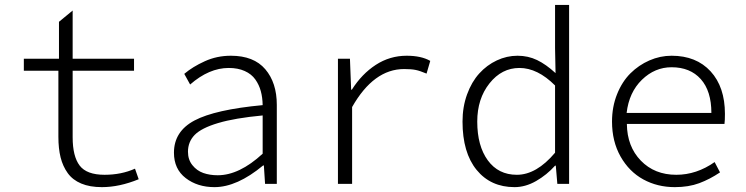

<svg xmlns="http://www.w3.org/2000/svg" viewBox="-20 -749 3038 782"><path d="M395 13.2Q345.7 13.2 310.8 -1.5Q275.9 -16.1 255.9 -43.9Q235.8 -71.8 226.8 -107.9Q217.8 -144 217.8 -191.9V-460.9H77.1V-509.8H220.2V-660.2L275.9 -706.1V-509.8H525.9V-460.9H275.9V-189.9Q275.9 -112.3 304.4 -74.7Q333 -37.1 405.8 -37.1Q474.1 -37.1 529.8 -62L544.9 -19Q466.3 13.2 395 13.2Z M853.5 13.2Q784.2 13.2 736.3 -23.7Q688.5 -60.5 688.5 -127Q688.5 -213.9 772.2 -258.3Q856 -302.7 1049.8 -320.8Q1049.3 -352.1 1042.2 -377.9Q1035.2 -403.8 1019.8 -425.5Q1004.4 -447.3 976.8 -459.7Q949.2 -472.2 911.6 -472.2Q831.5 -472.2 754.4 -404.8L730.5 -448.2Q764.6 -477.1 814 -499.5Q863.3 -522 920.4 -522Q1013.7 -522 1060.5 -467Q1107.4 -412.1 1107.4 -321.8V0H1059.6L1054.7 -75.2H1051.8Q945.3 13.2 853.5 13.2ZM866.7 -35.2Q954.6 -35.2 1049.8 -123V-278.8Q936 -268.1 868.2 -247.8Q800.3 -227.5 772.9 -199.5Q745.6 -171.4 745.6 -130.9Q745.6 -98.6 763.7 -76.2Q781.7 -53.7 808.1 -44.4Q834.5 -35.2 866.7 -35.2Z M1356.4 0V-509.8H1405.3L1410.2 -383.8H1413.1Q1453.6 -447.8 1510.7 -484.9Q1567.9 -522 1636.2 -522Q1695.8 -522 1732.4 -501L1717.3 -449.2Q1690.9 -460.4 1673.1 -464.1Q1655.3 -467.8 1626 -467.8Q1502 -467.8 1414.1 -313V0Z M2075.7 13.2Q1978.5 13.2 1921.1 -57.1Q1863.8 -127.4 1863.8 -253.9Q1863.8 -313.5 1882.3 -364.5Q1900.9 -415.5 1931.9 -449.7Q1962.9 -483.9 2003.4 -502.9Q2043.9 -522 2087.9 -522Q2130.9 -522 2167.5 -504.4Q2204.1 -486.8 2242.7 -451.2L2240.7 -553.2V-729H2297.9V0H2250L2243.7 -74.2H2240.7Q2207 -36.6 2163.6 -11.7Q2120.1 13.2 2075.7 13.2ZM2085 -37.1Q2165 -37.1 2240.7 -127V-400.9Q2169.4 -472.2 2095.7 -472.2Q2023.4 -472.2 1973.6 -409.4Q1923.8 -346.7 1923.8 -253.9Q1923.8 -154.8 1966.8 -95.9Q2009.8 -37.1 2085 -37.1Z M2728.5 13.2Q2657.7 13.2 2600.1 -18.3Q2542.5 -49.8 2507.6 -111.3Q2472.7 -172.9 2472.7 -253.9Q2472.7 -314 2493.2 -365.2Q2513.7 -416.5 2547.6 -450.2Q2581.5 -483.9 2625 -502.9Q2668.5 -522 2715.3 -522Q2815.9 -522 2874.3 -458.3Q2932.6 -394.5 2932.6 -285.2Q2932.6 -257.3 2930.7 -244.1H2533.2Q2534.2 -152.3 2590.1 -94.7Q2646 -37.1 2734.4 -37.1Q2816.9 -37.1 2890.6 -88.9L2912.6 -46.9Q2871.1 -19 2827.9 -2.9Q2784.7 13.2 2728.5 13.2ZM2532.2 -289.1H2877.4Q2877.4 -378.4 2834.2 -426.8Q2791 -475.1 2715.3 -475.1Q2647 -475.1 2594.5 -424.1Q2542 -373 2532.2 -289.1Z"/></svg>

Font: Office Code Pro Light
Style: Regular
Weight: 300
Designer: Nathan Rutzky & Paul D. Hunt
Foundry: Adobe Systems Incorporated
Version: Version 1.004;PS 001.004;hotconv 1.0.70;makeotf.lib2.5.58329